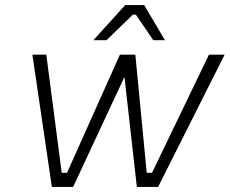

<svg xmlns="http://www.w3.org/2000/svg" viewBox="-20 -739 908 759"><path d="M349 -580 475 -719H550L632 -580H586L517 -681H505L401 -580ZM605 0H521L472 -435L269 0H185L108 -523H163L224 -56H245L454 -523H515L560 -56H581L806 -523H868Z"/></svg>

Font: Tomorrow Light
Style: Italic
Weight: 300
Italic angle: -10°
Designer: Tony de Marco, Monica Rizzolli
Foundry: Just in Type
Version: Version 2.002